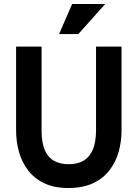

<svg xmlns="http://www.w3.org/2000/svg" viewBox="-20 -934 691 964"><path d="M342.2 -914H508.2L373.2 -762.8H276.5ZM60.8 -279.5V-700H188.8V-276.2Q188.8 -219.2 204.1 -182.2Q219.5 -145.2 250 -127.4Q280.5 -109.5 325 -109.5Q369.8 -109.5 400.2 -127.9Q430.8 -146.2 446.5 -184.1Q462.2 -222 462.2 -280.2V-700H590.2V-279.5Q590.2 -223.8 575.8 -171.9Q561.2 -120 529.4 -78.8Q497.5 -37.5 446.6 -13.8Q395.8 10 323 10Q252.2 10 202.4 -13.8Q152.5 -37.5 121 -78.8Q89.5 -120 75.1 -171.9Q60.8 -223.8 60.8 -279.5Z"/></svg>

Font: Haskoy
Style: Regular
Weight: 400
Designer: Ertekin Erdin
Foundry: Ertekin Erdin
Version: Version 1.500